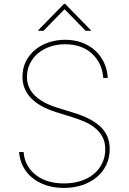

<svg xmlns="http://www.w3.org/2000/svg" viewBox="-20 -940 652 972"><path d="M76.7 -170.5H99.4Q104.8 -99.8 159.4 -55.8Q214.5 -11.4 304 -11.4Q350.9 -11.4 389.4 -24Q427.9 -36.6 455.3 -59.5Q482.6 -82.4 497.7 -114.2Q512.8 -146 512.8 -184.7Q512.8 -221.6 498.2 -247.9Q483.7 -274.1 460.2 -293Q436.8 -311.8 407 -324.4Q377.1 -337 346.6 -346.6L264.2 -372.2Q93.8 -426.1 93.8 -551.1Q93.8 -595.5 111.7 -630.3Q129.6 -665.1 159.4 -689.3Q189.3 -713.4 228.3 -726Q267.4 -738.6 309.7 -738.6Q356.2 -738.6 394.9 -724.3Q433.6 -709.9 461.8 -684.1Q490.1 -658.4 506.6 -623Q523.1 -587.7 525.6 -545.5H502.8Q497.5 -620 446 -668Q394.5 -715.9 309.7 -715.9Q268.1 -715.9 232.8 -703.7Q197.4 -691.4 171.7 -669.4Q146 -647.4 131.2 -617.2Q116.5 -587 116.5 -551.1Q116.5 -442.5 269.9 -394.9L352.3 -369.3Q399.9 -354.8 434.3 -336.6Q468.8 -318.5 491.3 -296Q513.8 -273.4 524.7 -245.9Q535.5 -218.4 535.5 -184.7Q535.5 -142.4 518.6 -106.4Q501.8 -70.3 471.1 -44.2Q440.3 -18.1 397.7 -3.4Q355.1 11.4 304 11.4Q254.3 11.4 213.6 -2.1Q172.9 -15.6 143.5 -39.8Q114 -63.9 96.8 -97.3Q79.5 -130.7 76.7 -170.5ZM304 -920.5H309.7L440.3 -786.9V-784.1H413.4L306.8 -893.5L200.3 -784.1H173.3V-786.9Z"/></svg>

Font: Inter P Thin
Style: Regular
Weight: 100
Designer: Rasmus Andersson
Foundry: rsms
Version: Version 3.018;git-588b23468